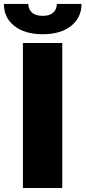

<svg xmlns="http://www.w3.org/2000/svg" viewBox="-68 -943 429 963"><path d="M244.3 -727.3V0H46.9V-727.3ZM217.3 -923.3H340.9Q340.6 -854 288 -812.7Q235.4 -771.3 146.3 -771.3Q56.8 -771.3 4.1 -812.7Q-48.7 -854 -48.3 -923.3H73.9Q73.5 -898.4 91.4 -881Q109.4 -863.6 146.3 -863.6Q182.2 -863.6 199.6 -880.5Q217 -897.4 217.3 -923.3Z"/></svg>

Font: Karasuma Gothic
Style: Black
Weight: 900
Designer: Rasmus Andersson / Ryoko Nishizuka
Foundry: Genbu
Version: Version 1.00